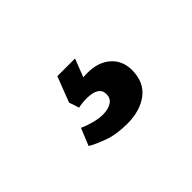

<svg xmlns="http://www.w3.org/2000/svg" viewBox="-46 -181 591 591"><g transform="rotate(-45 250.0 115.0)"><path d="M258 243Q210 243 175.5 230Q141 217 125 207L148 151Q166 159 186.5 164.5Q207 170 225 170Q247 170 262 161Q277 152 277 133Q277 99 224 99Q204 99 188 103L177 70L209 -13H286L263 46Q320 41 352.5 66.5Q385 92 385 136Q385 189 349.5 216Q314 243 258 243Z"/></g></svg>

Font: Literata 7pt
Style: Bold
Weight: 700
Designer: Latin by Veronika Burian and Jose Scaglione. Greek by Irene Vlachou. Cyrillic by Vera Evstafieva.
Foundry: TypeTogether
Version: Version 3.002